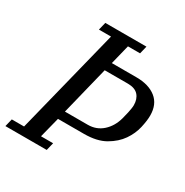

<svg xmlns="http://www.w3.org/2000/svg" viewBox="-182 -830 928 962"><g transform="rotate(30 282.0 -349.0)"><path d="M-10 -45H61L213 -653H143L154 -698H392L381 -653H311L283 -540H425Q497 -540 539 -506.5Q581 -473 581 -408Q581 -379 571.5 -337Q562 -295 535.5 -256.5Q509 -218 461.5 -190.5Q414 -163 339 -163H189L159 -45H229L218 0H-21ZM201 -212H333Q383 -212 418.5 -244Q454 -276 468 -328Q469 -334 472 -344.5Q475 -355 477.5 -367Q480 -379 482 -391Q484 -403 484 -412Q484 -448 464.5 -469.5Q445 -491 404 -491H270Z"/></g></svg>

Font: IBM Plex Serif Text
Style: Italic
Weight: 450
Italic angle: -14°
Designer: Mike Abbink, Paul van der Laan, Pieter van Rosmalen
Foundry: Bold Monday
Version: Version 3.001